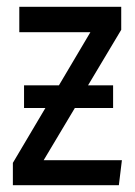

<svg xmlns="http://www.w3.org/2000/svg" viewBox="-20 -547 398 567"><path d="M340 -74 331 0H18V-66L114 -228H51V-295H154L247 -452H37V-527H338V-459L240 -295H314V-228H201L109 -74Z"/></svg>

Font: Fira Sans Compressed
Style: Regular
Weight: 400
Width: 1
Designer: bBox Type GmbH & Carrois Corporate GbR & Edenspiekermann AG
Foundry: bBox Type GmbH & Carrois Corporate GbR & Edenspiekermann AG
Version: Version 4.301